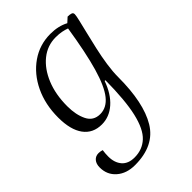

<svg xmlns="http://www.w3.org/2000/svg" viewBox="-213 -555 905 905"><g transform="rotate(-45 240.0 -102.0)"><path d="M140 258Q84 258 49 227.5Q14 197 14 148Q14 124 26 110Q38 96 58 96Q69 96 82 100Q79 120 79 140Q79 181 100.5 206Q122 231 164 231Q216 231 251.5 198Q287 165 305 87.5Q323 10 324 -124H319Q296 -59 255.5 -23.5Q215 12 165 12Q106 12 74 -31.5Q42 -75 42 -157Q42 -244 75 -313Q108 -382 165.5 -422Q223 -462 295 -462Q348 -462 387 -441L410 -462Q424 -462 433 -459Q442 -456 442 -446Q442 -437 435.5 -409.5Q429 -382 419.5 -343Q410 -304 400 -260Q390 -216 383.5 -172Q377 -128 377 -92Q377 79 323 168.5Q269 258 140 258ZM110 -164Q110 -107 129.5 -67.5Q149 -28 194 -28Q237 -28 268.5 -67.5Q300 -107 325 -193.5Q350 -280 372 -421Q359 -426 341.5 -429.5Q324 -433 301 -433Q246 -433 203 -398.5Q160 -364 135 -303.5Q110 -243 110 -164Z"/></g></svg>

Font: Petrona Light
Style: Italic
Weight: 300
Italic angle: -9°
Designer: Ringo R. Seeber
Foundry: Ringo R. Seeber
Version: Version 2.001; ttfautohint (v1.8.3)